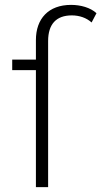

<svg xmlns="http://www.w3.org/2000/svg" viewBox="-20 -766 415 786"><path d="M127 -602V-522H30V-479H127V0H177V-598C177 -667 210 -703 274 -703C305 -703 334 -693 355 -674L375 -712C350 -735 310 -746 271 -746C178 -746 127 -689 127 -602Z"/></svg>

Font: Chess Sans Light
Style: Regular
Weight: 300
Designer: Wolf Bōese
Foundry: Wolf Bōese
Version: Version 7.223;Glyphs 3.3 (3306)